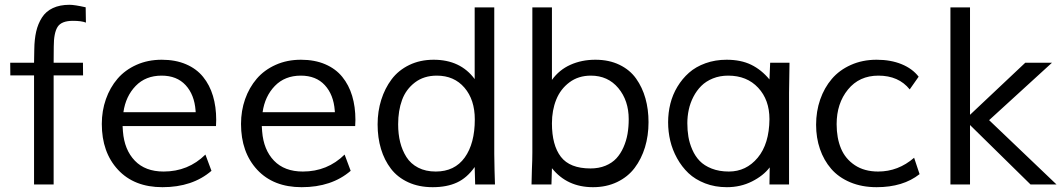

<svg xmlns="http://www.w3.org/2000/svg" viewBox="-20 -759 4372 790"><path d="M200.7 -448.7V0H120.1V-448.7H22.5L22 -501H120.1L121.1 -555.7Q121.6 -597.2 128.9 -629.2Q136.2 -661.1 152.6 -686.8Q168.9 -712.4 197.5 -725.8Q226.1 -739.3 266.1 -739.3Q286.6 -739.3 332.5 -729L333.5 -666Q315.4 -673.3 279.8 -673.3Q232.9 -673.3 217 -648.4Q201.2 -623.5 201.2 -567.4L200.7 -501H321.3L321.8 -448.7Z M487.8 -297.4H785.2L784.7 -304.2Q779.8 -369.6 743.7 -408.7Q707.5 -447.8 645 -447.8Q579.1 -447.8 538.1 -405.3Q497.1 -362.8 487.8 -297.4ZM825.2 -123 850.1 -56.2Q772 11.2 648.4 11.2Q532.2 11.2 465.6 -60.5Q398.9 -132.3 398.9 -249Q398.9 -303.2 415.8 -351.1Q432.6 -398.9 463.6 -435.1Q494.6 -471.2 541.5 -492.2Q588.4 -513.2 645.5 -513.2Q702.1 -513.2 745.4 -494.6Q788.6 -476.1 815.7 -442.6Q842.8 -409.2 856.2 -364.5Q869.6 -319.8 869.6 -265.6Q869.6 -255.9 868.7 -240.2H484.4L485.8 -218.3Q491.7 -142.6 534.7 -97.9Q577.6 -53.2 653.3 -53.2Q754.4 -53.2 825.2 -123Z M1060.5 -297.4H1357.9L1357.4 -304.2Q1352.5 -369.6 1316.4 -408.7Q1280.3 -447.8 1217.8 -447.8Q1151.9 -447.8 1110.8 -405.3Q1069.8 -362.8 1060.5 -297.4ZM1397.9 -123 1422.9 -56.2Q1344.7 11.2 1221.2 11.2Q1105 11.2 1038.3 -60.5Q971.7 -132.3 971.7 -249Q971.7 -303.2 988.5 -351.1Q1005.4 -398.9 1036.4 -435.1Q1067.4 -471.2 1114.3 -492.2Q1161.1 -513.2 1218.3 -513.2Q1274.9 -513.2 1318.1 -494.6Q1361.3 -476.1 1388.4 -442.6Q1415.5 -409.2 1429 -364.5Q1442.4 -319.8 1442.4 -265.6Q1442.4 -255.9 1441.4 -240.2H1057.1L1058.6 -218.3Q1064.5 -142.6 1107.4 -97.9Q1150.4 -53.2 1226.1 -53.2Q1327.1 -53.2 1397.9 -123Z M2016.6 0H1935.1L1933.1 -71.8Q1901.9 -27.3 1860.4 -8.1Q1818.8 11.2 1760.3 11.2Q1703.6 11.2 1659.7 -9Q1615.7 -29.3 1588.6 -64.7Q1561.5 -100.1 1547.6 -146.2Q1533.7 -192.4 1533.7 -247.1Q1533.7 -300.8 1548.6 -348.1Q1563.5 -395.5 1591.3 -432.6Q1619.1 -469.7 1663.8 -491.5Q1708.5 -513.2 1764.2 -513.2Q1874.5 -513.2 1933.1 -433.6V-728.5H2013.7V-125Q2014.6 -51.8 2016.6 0ZM1772.9 -53.2Q1850.6 -53.2 1892.1 -110.8Q1933.6 -168.5 1933.6 -267.6Q1933.6 -348.6 1891.1 -398.2Q1848.6 -447.8 1777.3 -447.8Q1724.1 -447.8 1687.3 -419.7Q1650.4 -391.6 1634.3 -347.7Q1618.2 -303.7 1618.2 -247.6Q1618.2 -207.5 1626.5 -174.1Q1634.8 -140.6 1652.3 -112.8Q1669.9 -85 1700.7 -69.1Q1731.4 -53.2 1772.9 -53.2Z M2251 -66.9 2249 0H2167Q2168 -33.2 2168.5 -60.1Q2170.4 -101.1 2170.4 -131.8V-728.5H2251V-430.2Q2280.8 -471.7 2327.1 -492.4Q2373.5 -513.2 2429.7 -513.2Q2485.8 -513.2 2528.8 -492.4Q2571.8 -471.7 2597.4 -435.5Q2623 -399.4 2635.7 -354.2Q2648.4 -309.1 2648.4 -256.3Q2648.4 -200.7 2633.8 -152.8Q2619.1 -105 2591.3 -68.1Q2563.5 -31.2 2519.3 -10Q2475.1 11.2 2419.9 11.2Q2313.5 11.2 2251 -66.9ZM2566.9 -268.6Q2566.9 -345.2 2524.2 -396.5Q2481.4 -447.8 2411.1 -447.8Q2359.9 -447.8 2323 -420.2Q2286.1 -392.6 2268.6 -348.9Q2251 -305.2 2251 -251.5Q2251 -161.6 2287.8 -113.8Q2324.7 -65.9 2409.7 -65.9Q2443.8 -65.9 2471.2 -77.1Q2498.5 -88.4 2516.1 -107.4Q2533.7 -126.5 2545.4 -153.1Q2557.1 -179.7 2562 -208Q2566.9 -236.3 2566.9 -268.6Z M2969.7 -513.2Q3028.3 -513.2 3070.6 -492.7Q3112.8 -472.2 3146 -432.1L3148.9 -501H3228.5L3226.6 -377.4V0H3146L3147 -70.3Q3121.1 -36.1 3074.2 -12.5Q3027.3 11.2 2970.7 11.2Q2921.9 11.2 2881.1 -4.6Q2840.3 -20.5 2812.7 -46.6Q2785.2 -72.8 2765.9 -107.7Q2746.6 -142.6 2737.8 -179.9Q2729 -217.3 2729 -255.9Q2729 -295.4 2738.3 -332.5Q2747.6 -369.6 2767.3 -402.3Q2787.1 -435.1 2814.9 -459.7Q2842.8 -484.4 2882.8 -498.8Q2922.9 -513.2 2969.7 -513.2ZM2979 -53.2Q3050.3 -53.2 3097.7 -110.1Q3145 -167 3146 -268.6Q3146 -348.1 3099.6 -397.9Q3053.2 -447.8 2976.1 -447.8Q2941.9 -447.8 2913.3 -436.3Q2884.8 -424.8 2865.5 -405.5Q2846.2 -386.2 2833 -360.6Q2819.8 -335 2814 -307.6Q2808.1 -280.3 2808.1 -252Q2808.1 -222.7 2812.5 -196.3Q2816.9 -169.9 2828.6 -143.1Q2840.3 -116.2 2858.9 -96.9Q2877.4 -77.6 2908.2 -65.4Q2939 -53.2 2979 -53.2Z M3759.8 -443.4 3723.1 -391.1Q3677.7 -447.8 3594.2 -447.8Q3515.6 -447.8 3469 -390.6Q3422.4 -333.5 3422.4 -248Q3422.4 -191.4 3440.2 -148.4Q3458 -105.5 3497.3 -79.3Q3536.6 -53.2 3593.3 -53.2Q3675.8 -53.2 3741.2 -109.9L3763.7 -42.5Q3695.8 11.2 3586.9 11.2Q3526.4 11.2 3478.3 -9Q3430.2 -29.3 3399.9 -64.5Q3369.6 -99.6 3353.8 -145.8Q3337.9 -191.9 3337.9 -245.6Q3337.9 -300.8 3354.7 -349.4Q3371.6 -397.9 3402.6 -434.3Q3433.6 -470.7 3481.2 -491.9Q3528.8 -513.2 3586.9 -513.2Q3645 -513.2 3689.7 -494.9Q3734.4 -476.6 3759.8 -443.4Z M3890.6 -728.5H3971.2V-286.6L4198.7 -501H4308.6L4049.8 -264.6Q4095.7 -220.7 4188.5 -132.3Q4281.2 -43.9 4327.1 0H4220.2L3971.2 -244.6V0H3890.6Z"/></svg>

Font: RGR Online_21
Style: Regular
Weight: 400
Italic angle: -12°
Designer: vernon adams
Foundry: vernon adams
Version: Version 1.000